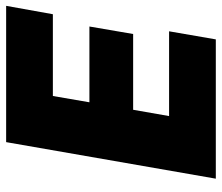

<svg xmlns="http://www.w3.org/2000/svg" viewBox="-70 -670 740 641"><g transform="rotate(-90 300.5 -350.0)"><path d="M24 0H489L516 -156H233L254 -276H507L532 -422H279L300 -544H573L601 -700H146Z"/></g></svg>

Font: Fixel Display 20240404 ExBold
Style: Italic
Weight: 800
Italic angle: -10°
Designer: AlfaBravo + MacPaw
Foundry: Kyrylo Tkachov, Marchela Mozhyna, Serhii Makarenko, Maria Weinstein, Zakhar Kryvoshyya
Version: Version 1.211;Glyphs 3.2 (3225)